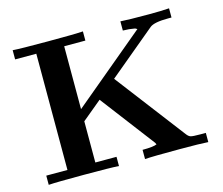

<svg xmlns="http://www.w3.org/2000/svg" viewBox="-98 -815 1097 945"><g transform="rotate(-15 450.5 -343.0)"><path d="M39.1 0V-46.9H147V-639.2H39.1V-686Q77.1 -683.1 218 -683.1Q358.9 -683.1 397 -686V-639.2H289.1V-318.8L659.2 -627.9Q655.3 -628.9 654.8 -629.9Q654.8 -631.8 646 -633.8Q621.1 -638.7 587.9 -639.2V-686Q624 -683.1 733.9 -683.1Q795.9 -683.1 835.9 -686V-639.2H818.8Q747.1 -639.2 725.1 -621.1L484.9 -420.9L754.9 -66.9Q764.6 -53.7 774.9 -50.3Q785.2 -46.9 823.2 -46.9H852.1V0Q814.9 -2.9 706.1 -2.9Q571.3 -2.9 529.8 0V-46.9Q585 -46.9 603 -55.2Q598.1 -66.4 595.2 -68.8L389.2 -339.8L289.1 -256.8V-46.9H397V0Q358.9 -2.9 218 -2.9Q77.1 -2.9 39.1 0Z"/></g></svg>

Font: CMU Serif
Style: Bold
Weight: 700
Version: Version 0.7.0